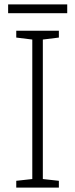

<svg xmlns="http://www.w3.org/2000/svg" viewBox="-20 -854 342 874"><path d="M248 0H54V-31L127 -39V-674L54 -683V-714H248V-683L175 -674V-39L248 -31ZM286 -834V-794H17V-834Z"/></svg>

Font: Noto Kufi Arabic ExtraLight
Style: Regular
Weight: 200
Designer: Monotype Design Team, David Williams, Khaled Hosny
Foundry: Google LLC
Version: Version 2.109; ttfautohint (v1.8.4.7-5d5b)